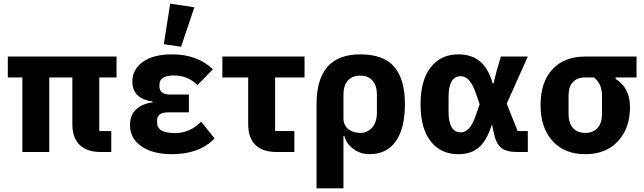

<svg xmlns="http://www.w3.org/2000/svg" viewBox="-20 -836 3543 1056"><path d="M103 0V-410H23V-525H621V-410H526V-115H592V0H534Q458 0 418 -39Q378 -78 378 -153V-410H251V0Z M976 -579 881 -593 916 -816 1049 -796ZM925 12Q820 12 757.5 -31.5Q695 -75 695 -148Q695 -202 727.5 -233.5Q760 -265 819 -273V-278Q708 -293 708 -388Q708 -454 765.5 -495.5Q823 -537 926 -537Q1066 -537 1151 -455L1066 -368Q1013 -421 937 -421Q857 -421 857 -371V-361Q857 -316 916 -316H1019V-218H903Q844 -218 844 -173V-162Q844 -104 943 -104Q1025 -104 1086 -167L1160 -75Q1078 12 925 12Z M1501 0Q1425 0 1385 -39Q1345 -78 1345 -153V-410H1203V-525H1655V-410H1493V-115H1599V0Z M1721 200V-263Q1721 -537 1961 -537Q2090 -537 2148.5 -468.5Q2207 -400 2207 -263Q2207 -130 2157 -59Q2107 12 2012 12Q1963 12 1924 -16.5Q1885 -45 1874 -88H1869V200ZM2053 -217V-316Q2053 -365 2029 -392.5Q2005 -420 1961 -420Q1917 -420 1893 -392.5Q1869 -365 1869 -316V-185Q1869 -148 1895 -126.5Q1921 -105 1961 -105Q2001 -105 2027 -134.5Q2053 -164 2053 -217Z M2501 12Q2404 12 2348.5 -59Q2293 -130 2293 -262Q2293 -394 2348.5 -465.5Q2404 -537 2501 -537Q2574 -537 2620 -498.5Q2666 -460 2690 -377H2694L2712 -448L2735 -525H2883L2767 -266L2827 -115H2883V0H2824Q2765 0 2736.5 -23Q2708 -46 2696 -104L2687 -148H2684Q2659 -66 2616 -27Q2573 12 2501 12ZM2514 -108Q2565 -108 2596 -199L2618 -263L2596 -326Q2565 -417 2514 -417Q2447 -417 2447 -302V-223Q2447 -108 2514 -108Z M3199 12Q3084 12 3018.5 -61Q2953 -134 2953 -257Q2953 -384 3018 -454.5Q3083 -525 3199 -525H3481V-410H3366V-402Q3445 -353 3445 -247Q3445 -131 3379 -59.5Q3313 12 3199 12ZM3291 -209V-310Q3291 -375 3247 -410H3199Q3155 -410 3131 -384.5Q3107 -359 3107 -310V-209Q3107 -160 3131 -132.5Q3155 -105 3199 -105Q3243 -105 3267 -132.5Q3291 -160 3291 -209Z"/></svg>

Font: Anuphan
Style: Bold
Weight: 700
Designer: Mike Abbink, Paul van der Laan, Pieter van Rosmalen, Mint Tantisuwanna
Foundry: Bold Monday; Cadson Demak
Version: Version 3.002;hotconv 1.0.109;makeotfexe 2.5.65596